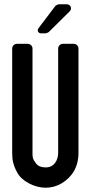

<svg xmlns="http://www.w3.org/2000/svg" viewBox="-20 -872 424 898"><path d="M347 -157V-645C347 -657 337 -667 325 -667H274C262 -667 252 -657 252 -645V-157C252 -125 235 -89 194 -89C173 -89 158 -95 149 -107C132 -129 132 -136 132 -157V-645C132 -657 122 -667 110 -667H59C47 -667 37 -657 37 -645V-157C37 -124 41 -101 61 -64C83 -24 142 6 193 6C220 6 246 -1 269 -15C317 -44 347 -91 347 -157ZM172 -716H193C196 -716 206 -720 208 -722L306 -819C319 -832 310 -852 292 -852H256C251 -852 241 -847 238 -843L160 -740C152 -729 159 -716 172 -716Z"/></svg>

Font: DIN Rundschrift
Style: Eng
Weight: 400
Width: 3
Version: Version 1.027